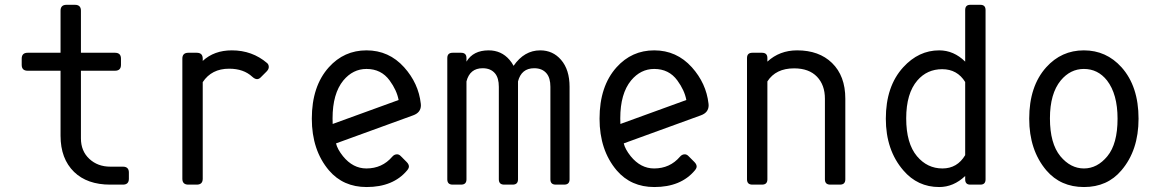

<svg xmlns="http://www.w3.org/2000/svg" viewBox="-20 -752 4728 782"><path d="M429.2 0Q335 0 281.7 -51.8Q226.6 -105.5 226.6 -199.2V-463.9H92.8Q68.4 -463.9 68.4 -487.8V-513.2Q68.4 -537.1 92.8 -537.1H226.6V-708.5Q226.6 -732.4 251 -732.4H285.2Q309.6 -732.4 309.6 -708.5V-537.1H448.2Q472.7 -537.1 472.7 -513.2V-487.8Q472.7 -463.9 448.2 -463.9H309.6V-188.5Q309.6 -136.7 343.8 -105Q377.9 -73.2 429.2 -73.2H480.5Q504.9 -73.2 504.9 -49.3V-23.9Q504.9 0 480.5 0Z M747.1 0Q722.7 0 722.7 -23.9V-513.2Q722.7 -537.1 747.1 -537.1H781.2Q805.7 -537.1 805.7 -513.2V-503.9Q852.1 -546.9 924.3 -546.9Q1007.3 -546.9 1067.9 -495.1Q1074.7 -489.3 1074.7 -479Q1074.7 -469.7 1065.4 -460.4L1041.5 -436.5Q1034.7 -429.7 1026.9 -429.7Q1018.1 -429.7 1007.3 -439.5Q972.2 -472.2 913.1 -472.2Q841.8 -472.2 805.7 -417.5V-23.9Q805.7 0 781.2 0Z M1473.1 9.8Q1377.9 9.8 1319.8 -58.1Q1250 -140.6 1250 -268.6Q1250 -400.9 1319.3 -478Q1381.3 -546.9 1472.7 -546.9Q1564 -546.9 1626 -478Q1684.6 -412.6 1693.8 -330.1Q1694.3 -326.7 1694.3 -323.2Q1694.3 -293.5 1662.6 -282.2L1348.6 -168Q1354 -144.5 1377 -115.7Q1417.5 -65.9 1472.2 -65.9Q1536.6 -65.9 1577.6 -113.8Q1585.9 -123.5 1597.2 -123.5Q1605 -123.5 1611.8 -116.7L1636.2 -92.3Q1645.5 -83 1645.5 -73.7Q1645.5 -66.9 1638.2 -58.1Q1581.5 9.8 1473.1 9.8ZM1603.5 -344.7Q1596.2 -384.3 1566.9 -424.3Q1532.7 -471.2 1472.7 -471.2Q1417.5 -471.2 1378.4 -424.3Q1334.5 -370.6 1334.5 -270Q1334.5 -258.3 1335 -247.1Z M1823.7 0Q1801.8 0 1801.8 -21.5V-515.6Q1801.8 -537.1 1823.7 -537.1H1857.9Q1879.9 -537.1 1879.9 -515.6V-501Q1907.2 -546.9 1970.2 -546.9Q2022 -546.9 2055.2 -508.3Q2064.9 -497.1 2071.8 -483.9Q2115.2 -546.9 2180.2 -546.9Q2231.9 -546.9 2265.1 -508.3Q2299.8 -468.3 2299.8 -398.4V-21.5Q2299.8 0 2277.8 0H2243.7Q2221.7 0 2221.7 -21.5V-398.4Q2221.7 -434.1 2206.5 -452.6Q2189 -474.1 2155.8 -474.1Q2103.5 -474.1 2089.8 -420.4V-21.5Q2089.8 0 2067.9 0H2033.7Q2011.7 0 2011.7 -21.5V-398.4Q2011.7 -434.1 1996.6 -452.6Q1979 -474.1 1945.8 -474.1Q1893.6 -474.1 1879.9 -420.4V-21.5Q1879.9 0 1857.9 0Z M2645 9.8Q2549.8 9.8 2491.7 -58.1Q2421.9 -140.6 2421.9 -268.6Q2421.9 -400.9 2491.2 -478Q2553.2 -546.9 2644.5 -546.9Q2735.8 -546.9 2797.9 -478Q2856.4 -412.6 2865.7 -330.1Q2866.2 -326.7 2866.2 -323.2Q2866.2 -293.5 2834.5 -282.2L2520.5 -168Q2525.9 -144.5 2548.8 -115.7Q2589.4 -65.9 2644 -65.9Q2708.5 -65.9 2749.5 -113.8Q2757.8 -123.5 2769 -123.5Q2776.9 -123.5 2783.7 -116.7L2808.1 -92.3Q2817.4 -83 2817.4 -73.7Q2817.4 -66.9 2810.1 -58.1Q2753.4 9.8 2645 9.8ZM2775.4 -344.7Q2768.1 -384.3 2738.8 -424.3Q2704.6 -471.2 2644.5 -471.2Q2589.4 -471.2 2550.3 -424.3Q2506.3 -370.6 2506.3 -270Q2506.3 -258.3 2506.8 -247.1Z M3044.4 0Q3022.5 0 3022.5 -21.5V-515.6Q3022.5 -537.1 3044.4 -537.1H3083.5Q3105.5 -537.1 3105.5 -515.6V-501Q3155.3 -546.9 3226.6 -546.9Q3315.9 -546.9 3368.7 -495.6Q3422.9 -442.9 3422.9 -350.1V-21.5Q3422.9 0 3400.9 0H3361.8Q3339.8 0 3339.8 -21.5V-350.1Q3339.8 -405.8 3307.6 -439.5Q3274.9 -473.6 3214.4 -473.6Q3139.6 -473.6 3105.5 -420.4V-21.5Q3105.5 0 3083.5 0Z M3931.6 0Q3911.1 0 3911.1 -21.5V-35.2Q3863.8 9.8 3805.2 9.8Q3717.3 9.8 3659.2 -58.1Q3587.9 -140.6 3587.9 -268.6Q3587.9 -400.4 3658.7 -478Q3721.7 -546.9 3805.2 -546.9Q3864.7 -546.9 3911.1 -501V-710.9Q3911.1 -732.4 3931.6 -732.4H3973.1Q3994.1 -732.4 3994.1 -710.9V-21.5Q3994.1 0 3973.1 0ZM3911.1 -418Q3878.9 -470.2 3817.4 -470.2Q3755.9 -470.2 3716.3 -424.3Q3670.9 -371.6 3670.9 -269.8Q3670.9 -168 3714.8 -115.7Q3756.8 -65.9 3818.4 -65.9Q3878.9 -65.9 3911.1 -120.1Z M4490.2 -115.7Q4531.7 -166 4531.7 -268.6Q4531.7 -368.7 4488.8 -424.3Q4451.7 -471.2 4394.5 -471.2Q4339.4 -471.2 4300.3 -424.3Q4256.3 -370.6 4256.3 -270Q4256.3 -167.5 4298.8 -115.7Q4340.3 -65.9 4394.8 -65.9Q4449.2 -65.9 4490.2 -115.7ZM4241.7 -58.1Q4171.9 -140.6 4171.9 -268.6Q4171.9 -400.9 4241.2 -478Q4303.2 -546.9 4394.5 -546.9Q4485.8 -546.9 4547.9 -478Q4617.2 -400.4 4617.2 -268.6Q4617.2 -139.6 4547.4 -58.1Q4490.2 9.8 4395 9.8Q4299.8 9.8 4241.7 -58.1Z"/></svg>

Font: Simply Mono
Style: Book
Weight: 400
Designer: Wojciech Kalinowski "wmk69" (wmk69@o2.pl)
Foundry: Wojciech Kalinowski "wmk69" (wmk69@o2.pl)
Version: Version 1.0.0